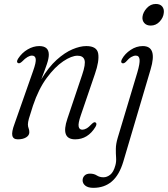

<svg xmlns="http://www.w3.org/2000/svg" viewBox="-20 -678 827 946"><path d="M69.5 -367Q58.5 -372 69.5 -389.5Q88 -418 116.2 -434.5Q144.5 -451 173.5 -451Q220.5 -451 220.5 -408.5Q220.5 -390 211 -362Q201.5 -334 183.5 -287.5Q219.5 -347.5 259.2 -383.2Q299 -419 336.8 -435Q374.5 -451 405 -451Q457.5 -451 463.8 -414.2Q470 -377.5 447.5 -313L378 -109.5Q364.5 -70.5 367.5 -54.8Q370.5 -39 385.5 -39Q395 -39 406 -45Q417 -51 433 -68Q444 -78.5 450 -75Q460 -70 450.5 -53Q413 8.5 350.5 8.5Q277.5 8.5 312 -93L384.5 -308.5Q403 -362.5 396.2 -383Q389.5 -403.5 362 -403.5Q332.5 -403.5 291.5 -376Q250.5 -348.5 210.2 -294Q170 -239.5 142.5 -157.5Q127 -110.5 122.2 -92.8Q117.5 -75 117.5 -65Q117.5 -54.5 121 -46Q124.5 -37.5 124.5 -26.5Q124.5 -11 108.8 -1.2Q93 8.5 68 8.5Q45 8.5 40.8 -9.5Q36.5 -27.5 51.5 -67.5L143 -328Q158.5 -371 156 -387.5Q153.5 -404 137.5 -404Q127.5 -404 115.8 -397.2Q104 -390.5 88.5 -374.5Q76.5 -363.5 69.5 -367ZM722.5 -552Q702 -552 691 -564.5Q680 -577 682 -595Q684.5 -617.5 703.2 -638Q722 -658.5 747.5 -658.5Q769 -658.5 779.2 -646Q789.5 -633.5 787 -614.5Q785 -591.5 766.8 -571.8Q748.5 -552 722.5 -552ZM722 -336 587.5 118.5Q567.5 185 530.8 216.2Q494 247.5 440 247.5Q414 247.5 400.5 236.8Q387 226 387 210.5Q387 197 396.5 187.2Q406 177.5 423.5 177.5Q443 177.5 457 186.5Q471 195.5 490 195.5Q507 195.5 523.2 182.8Q539.5 170 548.5 136.5Q553.5 118.5 552 98.8Q550.5 79 550.8 55Q551 31 560 1L656.5 -320.5Q669.5 -364.5 667.8 -384.2Q666 -404 649 -404Q638.5 -404 626.5 -397Q614.5 -390 600 -373Q590.5 -364 582.5 -366.5Q572.5 -370 581 -387Q595.5 -413.5 623.8 -432.2Q652 -451 683.5 -451Q756.5 -451 722 -336Z"/></svg>

Font: Fraunces 72pt Soft Light
Style: Italic
Weight: 300
Italic angle: -16°
Version: Version 1.000;[b76b70a41]